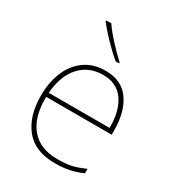

<svg xmlns="http://www.w3.org/2000/svg" viewBox="-185 -876 910 997"><g transform="rotate(30 270.0 -378.0)"><path d="M479 -291V-266H86Q84 -145 138.5 -80Q193 -15 296 -15Q345 -15 379 -22Q413 -29 459 -50V-23Q421 -6 382.5 2Q344 10 296 10Q177 10 118 -63Q59 -136 59 -259Q59 -336 84.5 -399.5Q110 -463 161.5 -500.5Q213 -538 287 -538Q384 -538 431.5 -470Q479 -402 479 -291ZM87 -291H452Q453 -393 411 -453Q369 -513 287 -513Q202 -513 149 -455.5Q96 -398 87 -291ZM327 -612V-606H306Q268 -638 227 -680.5Q186 -723 158 -759V-766H188Q209 -734 250.5 -688.5Q292 -643 327 -612Z"/></g></svg>

Font: Noto Sans UI Thin
Style: Regular
Weight: 250
Designer: Monotype Design Team
Foundry: Monotype Imaging Inc.
Version: Version 1.001